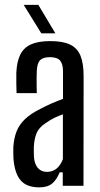

<svg xmlns="http://www.w3.org/2000/svg" viewBox="-20 -780 420 806"><path d="M145 6.5Q92 6.5 66.8 -22.8Q41.5 -52 36.5 -114Q36 -126 35.8 -139Q35.5 -152 36 -163.5Q38.5 -200 49.5 -228.2Q60.5 -256.5 84.8 -279.8Q109 -303 150.5 -323.5Q173 -335.5 196.5 -345.8Q220 -356 244.5 -365V-480Q244.5 -511 232.5 -525.5Q220.5 -540 189 -540Q161.5 -540 148.8 -527.8Q136 -515.5 134.5 -482.5Q134 -472 133.8 -455Q133.5 -438 133.8 -420Q134 -402 134.5 -389H49.5Q49 -405 48.5 -429.8Q48 -454.5 48.5 -474Q50.5 -521 65 -550.5Q79.5 -580 110.2 -593.8Q141 -607.5 191.5 -607.5Q244.5 -607.5 275 -592.5Q305.5 -577.5 318.2 -545.2Q331 -513 331 -461.5L330.5 0H243.5V-56.5H230.5Q218 -25.5 198.8 -9.5Q179.5 6.5 145 6.5ZM177 -58.5Q201 -58.5 217.8 -72.5Q234.5 -86.5 244 -112V-300Q226.5 -294 208.8 -285.5Q191 -277 170.5 -262.5Q142.5 -244 133 -219.5Q123.5 -195 122 -163.5Q122 -154 122 -142.8Q122 -131.5 122.5 -120.5Q125 -90.5 139.2 -74.5Q153.5 -58.5 177 -58.5ZM153.5 -640 79.5 -759.5H141L212.5 -640Z"/></svg>

Font: Big Shoulders Display Thin SemiBold
Style: Regular
Weight: 600
Version: Version 2.002